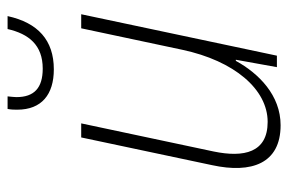

<svg xmlns="http://www.w3.org/2000/svg" viewBox="-150 -618 778 519"><g transform="rotate(-90 239.5 -359.0)"><path d="M311 -603C390 -603 437 -646 455 -728H420C407 -671 377 -633 313 -633C261 -633 236 -656 236 -704C236 -710 237 -718 238 -728H204C202 -718 202 -709 202 -702C202 -636 243 -603 311 -603ZM160 10C241 10 300 -49 334 -111H337L317 0H348L460 -529H422L364 -256C334 -115 257 -25 169 -25C86 -25 72 -89 89 -171L165 -529H127L52 -175C29 -69 56 10 160 10Z"/></g></svg>

Font: Noto Sans SemiCondensed ExtraLight
Style: Italic
Weight: 200
Width: 4
Italic angle: -12°
Designer: Monotype Design Team
Foundry: Monotype Imaging Inc.
Version: Version 2.013